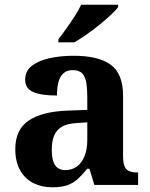

<svg xmlns="http://www.w3.org/2000/svg" viewBox="-20 -786 639 816"><path d="M202 10Q158 10 122.5 -7.5Q87 -25 66 -61.5Q45 -98 45 -153Q45 -234 101 -273Q157 -312 269 -316L351 -319V-374Q351 -408 347 -433.5Q343 -459 330 -473.5Q317 -488 289 -488Q264 -488 249 -474Q234 -460 228 -435.5Q222 -411 222 -380Q155 -380 121 -395Q87 -410 87 -447Q87 -484 115 -506Q143 -528 190 -538.5Q237 -549 293 -549Q398 -549 450.5 -511Q503 -473 503 -379V-124Q503 -97 508.5 -81.5Q514 -66 527.5 -59.5Q541 -53 563 -53H567V0H381L360 -69H351Q329 -42 309.5 -24.5Q290 -7 265 1.5Q240 10 202 10ZM257 -63Q286 -63 307 -78.5Q328 -94 339.5 -123Q351 -152 351 -191V-266L306 -263Q266 -261 243 -247.5Q220 -234 210 -209.5Q200 -185 200 -149Q200 -121 206 -101.5Q212 -82 225 -72.5Q238 -63 257 -63ZM228 -619Q243 -638 261.5 -664Q280 -690 297.5 -717Q315 -744 325 -766H482V-756Q473 -743 451.5 -723Q430 -703 403 -681Q376 -659 348 -639.5Q320 -620 296 -606H228Z"/></svg>

Font: Noto Serif Kannada
Style: Bold
Weight: 700
Version: Version 2.003